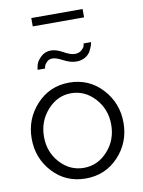

<svg xmlns="http://www.w3.org/2000/svg" viewBox="-99 -987 794 1065"><g transform="rotate(-10 297.5 -454.5)"><path d="M153 -872V-919H442V-872ZM230 -678Q210 -678 198 -666Q186 -654 183 -645Q180 -636 180 -630H138Q138 -642 144 -661Q150 -680 172.5 -701.5Q195 -723 229 -723Q258 -723 295.5 -702Q333 -681 357 -681Q380 -681 394.5 -693.5Q409 -706 411.5 -715Q414 -724 414 -730H456Q456 -723 451.5 -710Q447 -697 437.5 -679.5Q428 -662 407 -650Q386 -638 358 -638Q326 -638 287.5 -658Q249 -678 230 -678ZM297 -530Q408 -530 482 -450Q556 -370 556 -259Q556 -148 482 -69Q408 10 297 10Q186 10 112.5 -69Q39 -148 39 -259Q39 -370 113 -450Q187 -530 297 -530ZM297 -470Q220 -470 164 -407.5Q108 -345 108 -258Q108 -171 163.5 -110.5Q219 -50 297 -50Q375 -50 431 -111.5Q487 -173 487 -260Q487 -347 431 -408.5Q375 -470 297 -470Z"/></g></svg>

Font: Raleway-v4020
Style: Regular
Weight: 400
Designer: Matt McInerney, Pablo Impallari, Rodrigo Fuenzalida
Foundry: Matt McInerney, Pablo Impallari, Rodrigo Fuenzalida
Version: Version 4.020;PS 004.020;hotconv 1.0.88;makeotf.lib2.5.64775